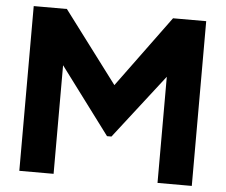

<svg xmlns="http://www.w3.org/2000/svg" viewBox="-52 -805 1017 865"><g transform="rotate(5 456.0 -372.5)"><path d="M66 0H221V-491L446 -190H466L691 -480V0H846V-745H696L459 -422L216 -745H66Z"/></g></svg>

Font: Mluvka ExtraBold
Style: Regular
Weight: 800
Designer: Modified by Jiří Krblich, Original typeface by Gumpita Rahayu
Foundry: Gumpita Rahayu & Jiří Krblich
Version: Version 2.000;Glyphs 3.1.1 (3134)